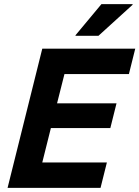

<svg xmlns="http://www.w3.org/2000/svg" viewBox="-20 -911 676 931"><path d="M467.5 0H16.7L185 -675H635.8L605 -551.7H292.5L256.7 -410H545L515 -290H226.7L185 -123.3H498.3ZM345.8 -737.5 346.7 -740.8 471.7 -890.8H623.3L622.5 -887.5L457.5 -737.5Z"/></svg>

Font: Funnel Sans Light
Style: Bold Italic
Weight: 700
Italic angle: -14.036°
Version: Version 1.000